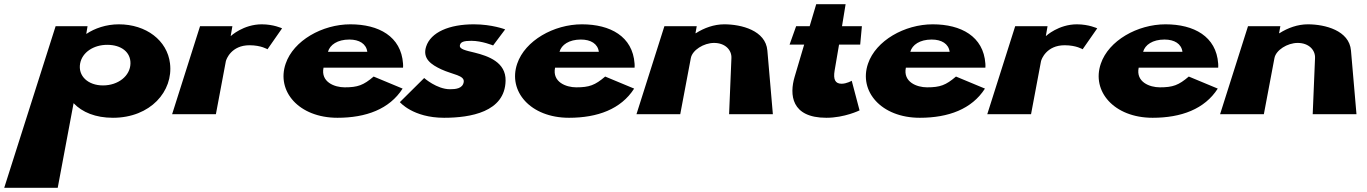

<svg xmlns="http://www.w3.org/2000/svg" viewBox="-145 -540 6465 908"><path d="M659 -240C646 -349 546 -425 417 -425C357 -425 303 -406 264 -380H263L269 -416H118L-125 348H128L203 -52C244 -9 307 17 389 17C567 17 675 -109 659 -240ZM472 -240C471 -181 414 -136 342 -136C271 -136 223 -181 234 -240C244 -293 298 -328 362 -328C429 -328 473 -293 472 -240Z M669 0H876L923 -250C925 -260 949 -326 1035 -326C1090 -326 1120 -307 1120 -307L1189 -406C1189 -406 1149 -425 1093 -425C1006 -425 947 -370 947 -370H946L954 -416H801Z M1761 -220C1762 -224 1761 -233 1761 -239C1752 -368 1646 -425 1512 -425C1379 -425 1243 -348 1206 -239C1161 -109 1268 17 1451 17C1586 17 1697 -24 1759 -121L1622 -178C1574 -137 1547 -127 1485 -127C1437 -127 1371 -152 1385 -220ZM1406 -295C1415 -328 1451 -353 1507 -353C1554 -353 1587 -333 1592 -295Z M2096 -425C1980 -425 1892 -388 1870 -319C1852 -262 1895 -234 1942 -212C1996 -187 2053 -184 2048 -152C2043 -121 2010 -118 1983 -118C1921 -118 1861 -171 1861 -171L1746 -57C1746 -57 1808 17 1955 17C2079 17 2243 -10 2246 -158C2248 -246 2164 -275 2100 -291C2059 -301 2026 -307 2030 -326C2033 -342 2049 -347 2084 -347C2134 -347 2187 -325 2187 -325L2244 -401C2244 -401 2182 -425 2096 -425Z M2856 -220C2857 -224 2856 -233 2856 -239C2847 -368 2741 -425 2607 -425C2474 -425 2338 -348 2301 -239C2256 -109 2363 17 2546 17C2681 17 2792 -24 2854 -121L2717 -178C2669 -137 2642 -127 2580 -127C2532 -127 2466 -152 2480 -220ZM2501 -295C2510 -328 2546 -353 2602 -353C2649 -353 2682 -333 2687 -295Z M2865 0H3072L3122 -265C3129 -303 3183 -337 3232 -337C3285 -337 3316 -303 3314 -265L3303 0H3510L3484 -301C3476 -396 3361 -425 3280 -425C3232 -425 3185 -408 3146 -383H3144L3150 -416H2997Z M3684 -416H3620L3589 -329H3658L3613 -177C3588 -93 3596 17 3763 17C3849 17 3920 -18 3920 -18L3883 -158C3883 -158 3859 -144 3835 -144C3805 -144 3795 -164 3802 -206L3823 -329H3923L3931 -416H3837L3854 -520H3715Z M4515 -220C4516 -224 4515 -233 4515 -239C4506 -368 4400 -425 4266 -425C4133 -425 3997 -348 3960 -239C3915 -109 4022 17 4205 17C4340 17 4451 -24 4513 -121L4376 -178C4328 -137 4301 -127 4239 -127C4191 -127 4125 -152 4139 -220ZM4160 -295C4169 -328 4205 -353 4261 -353C4308 -353 4341 -333 4346 -295Z M4524 0H4731L4778 -250C4780 -260 4804 -326 4890 -326C4945 -326 4975 -307 4975 -307L5044 -406C5044 -406 5004 -425 4948 -425C4861 -425 4802 -370 4802 -370H4801L4809 -416H4656Z M5616 -220C5617 -224 5616 -233 5616 -239C5607 -368 5501 -425 5367 -425C5234 -425 5098 -348 5061 -239C5016 -109 5123 17 5306 17C5441 17 5552 -24 5614 -121L5477 -178C5429 -137 5402 -127 5340 -127C5292 -127 5226 -152 5240 -220ZM5261 -295C5270 -328 5306 -353 5362 -353C5409 -353 5442 -333 5447 -295Z M5625 0H5832L5882 -265C5889 -303 5943 -337 5992 -337C6045 -337 6076 -303 6074 -265L6063 0H6270L6244 -301C6236 -396 6121 -425 6040 -425C5992 -425 5945 -408 5906 -383H5904L5910 -416H5757Z"/></svg>

Font: Hussar Milosc
Style: Bold
Weight: 700
Foundry: Cannot Into Space Fonts
Version: Version 1.02